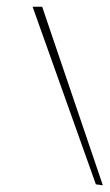

<svg xmlns="http://www.w3.org/2000/svg" viewBox="-20 -487 330 578"><path d="M78.1 -466.8 268.6 67.9 289.6 70.8 106.9 -466.8Z"/></svg>

Font: ML-NILA06
Style: Regular
Weight: 400
Designer: CLT@C-DIT
Version: Version ML-NILA06 1.0